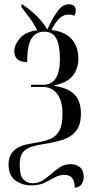

<svg xmlns="http://www.w3.org/2000/svg" viewBox="-20 -683 428 897"><path d="M329 194Q329 134 282 134Q257 134 235.5 146Q214 158 189 170.5Q164 183 126 183Q84 183 52 160Q20 137 20 85Q20 53 34 33.5Q48 14 69 4Q90 -6 112.5 -10Q135 -14 152 -17Q191 -23 217.5 -35Q244 -47 258 -74Q272 -101 272 -152Q272 -211 247.5 -244Q223 -277 179 -277H125V-287H181Q222 -287 241 -318Q260 -349 260 -407Q260 -471 243 -503Q226 -535 187 -535Q147 -535 127 -503Q107 -471 107 -393Q47 -393 47 -444Q47 -473 72.5 -503.5Q98 -534 154 -542Q136 -576 116.5 -602Q97 -628 80 -650V-662H85Q118 -640 149.5 -610Q181 -580 201 -545Q224 -596 248 -629.5Q272 -663 301 -663Q334 -663 334 -633Q334 -625 331.5 -619Q329 -613 327 -609Q315 -615 300 -615Q277 -615 258.5 -598Q240 -581 220 -543Q282 -536 314 -501Q346 -466 346 -410Q346 -361 319.5 -328.5Q293 -296 233 -284V-282Q298 -272 328 -241.5Q358 -211 358 -152Q358 -98 334.5 -70Q311 -42 273 -30Q235 -18 190 -11Q156 -6 129 2Q102 10 87 28.5Q72 47 72 87Q72 138 89.5 155.5Q107 173 132 173Q159 173 180 159.5Q201 146 220.5 128.5Q240 111 261 97.5Q282 84 310 84Q338 84 354.5 99Q371 114 371 143Q371 165 360 179Q349 193 329 194Z"/></svg>

Font: Noto Serif Display ExtraCondensed
Style: Regular
Weight: 400
Width: 2
Designer: Monotype Design Team
Foundry: Monotype Imaging Inc.
Version: Version 2.009